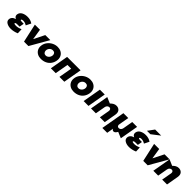

<svg xmlns="http://www.w3.org/2000/svg" viewBox="559 -2997 5312 5312"><g transform="rotate(45 3215.0 -341.0)"><path d="M274 -148Q313 -148 353.5 -157.5Q394 -167 453 -192L459 -38Q402 -13 343 0Q284 13 230 13Q137 13 72.5 -24.5Q8 -62 8 -128Q8 -182 44 -222Q80 -262 144 -279Q73 -310 73 -376Q73 -383 75 -399Q89 -475 160.5 -514Q232 -553 332 -553Q448 -553 531 -493L458 -347Q391 -392 322 -392Q292 -392 273.5 -384Q255 -376 255 -362Q255 -349 274 -344.5Q293 -340 327 -340H388L364 -203H279Q199 -203 199 -172Q199 -159 222 -153.5Q245 -148 274 -148Z M1228 -541H1031L872 -225L823 -541H623L743 4H916Z M1757 -272Q1761 -293 1761 -318Q1761 -385 1730 -438.5Q1699 -492 1641.5 -522.5Q1584 -553 1508 -553Q1423 -553 1348 -515Q1273 -477 1222.5 -412Q1172 -347 1159 -270Q1154 -242 1154 -220Q1154 -154 1185.5 -101Q1217 -48 1274.5 -17.5Q1332 13 1407 13Q1502 13 1576 -22.5Q1650 -58 1696.5 -122.5Q1743 -187 1757 -272ZM1575 -299Q1575 -261 1557 -226Q1539 -191 1507 -169.5Q1475 -148 1437 -148Q1394 -148 1368 -176.5Q1342 -205 1342 -248Q1342 -285 1360 -318.5Q1378 -352 1409.5 -372Q1441 -392 1478 -392Q1526 -392 1550.5 -366Q1575 -340 1575 -299Z M1885 -541 1790 0H1980L2049 -390H2195L2126 0H2316L2411 -541Z M3039 -272Q3043 -293 3043 -318Q3043 -385 3012 -438.5Q2981 -492 2923.5 -522.5Q2866 -553 2790 -553Q2705 -553 2630 -515Q2555 -477 2504.5 -412Q2454 -347 2441 -270Q2436 -242 2436 -220Q2436 -154 2467.5 -101Q2499 -48 2556.5 -17.5Q2614 13 2689 13Q2784 13 2858 -22.5Q2932 -58 2978.5 -122.5Q3025 -187 3039 -272ZM2857 -299Q2857 -261 2839 -226Q2821 -191 2789 -169.5Q2757 -148 2719 -148Q2676 -148 2650 -176.5Q2624 -205 2624 -248Q2624 -285 2642 -318.5Q2660 -352 2691.5 -372Q2723 -392 2760 -392Q2808 -392 2832.5 -366Q2857 -340 2857 -299Z M3357 -541H3167L3072 0H3262Z M3963 -400Q3963 -473 3919 -513Q3875 -553 3810 -553Q3757 -553 3714 -529Q3671 -505 3633 -465L3456 -541L3361 0H3551L3603 -293Q3610 -335 3637.5 -359.5Q3665 -384 3699 -384Q3727 -384 3744 -366Q3761 -348 3761 -316Q3761 -309 3759 -293L3707 0H3897L3959 -354Q3963 -375 3963 -400Z M3964 160 4087 -541H4277L4226 -248Q4223 -235 4223 -223Q4223 -191 4240 -174Q4257 -157 4287 -157Q4322 -157 4348 -181Q4374 -205 4382 -248L4433 -541H4623L4528 0L4351 -74Q4305 12 4250 12Q4227 12 4210.5 -2Q4194 -16 4188 -36L4154 160Z M4900 -148Q4939 -148 4979.5 -157.5Q5020 -167 5079 -192L5085 -38Q5028 -13 4969 0Q4910 13 4856 13Q4763 13 4698.5 -24.5Q4634 -62 4634 -128Q4634 -182 4670 -222Q4706 -262 4770 -279Q4699 -310 4699 -376Q4699 -383 4701 -399Q4715 -475 4786.5 -514Q4858 -553 4958 -553Q5074 -553 5157 -493L5084 -347Q5017 -392 4948 -392Q4918 -392 4899.5 -384Q4881 -376 4881 -362Q4881 -349 4900 -344.5Q4919 -340 4953 -340H5014L4990 -203H4905Q4825 -203 4825 -172Q4825 -159 4848 -153.5Q4871 -148 4900 -148ZM4892 -657H5026L5266 -842H5028Z M5894 -541H5697L5538 -225L5489 -541H5289L5409 4H5582Z M6401 -400Q6401 -473 6357 -513Q6313 -553 6248 -553Q6195 -553 6152 -529Q6109 -505 6071 -465L5894 -541L5799 0H5989L6041 -293Q6048 -335 6075.5 -359.5Q6103 -384 6137 -384Q6165 -384 6182 -366Q6199 -348 6199 -316Q6199 -309 6197 -293L6145 0H6335L6397 -354Q6401 -375 6401 -400Z"/></g></svg>

Font: Geom Black
Style: Bold Italic
Weight: 900
Italic angle: -10°
Version: Version 1.102